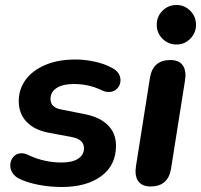

<svg xmlns="http://www.w3.org/2000/svg" viewBox="-20 -738 804 768"><path d="M59 -22Q40 -31 30.5 -45.5Q21 -60 21 -76Q21 -96 33.5 -110.5Q46 -125 66 -125Q79 -125 93 -118Q156 -88 227 -88Q270 -88 293 -103.5Q316 -119 316 -145Q316 -181 266 -190L175 -207Q117 -218 86 -251Q55 -284 55 -334Q55 -380 81.5 -417.5Q108 -455 159.5 -477.5Q211 -500 283 -500Q319 -500 358.5 -491.5Q398 -483 427 -467Q445 -458 453.5 -445Q462 -432 462 -417Q462 -398 449 -384Q436 -370 415 -370Q401 -370 387 -377Q335 -402 276 -402Q231 -402 206.5 -386Q182 -370 182 -342Q182 -308 225 -300L316 -282Q379 -270 411.5 -237.5Q444 -205 444 -155Q444 -77 385 -33.5Q326 10 227 10Q180 10 135.5 1.5Q91 -7 59 -22Z M522 -54Q523 -64 524 -74L580 -428Q592 -498 662 -498Q691 -498 706.5 -482Q722 -466 722 -436Q721 -426 720 -416L664 -62Q652 8 582 8Q553 8 537.5 -8Q522 -24 522 -54ZM607 -639Q607 -672 630 -695Q653 -718 686 -718Q718 -718 741 -695Q764 -672 764 -639Q764 -606 741 -583Q718 -560 686 -560Q653 -560 630 -583Q607 -606 607 -639Z"/></svg>

Font: SN Pro Bold
Style: Bold Italic
Weight: 700
Italic angle: -9°
Designer: Tobias Whetton
Foundry: Supernotes
Version: Version 1.003